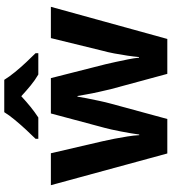

<svg xmlns="http://www.w3.org/2000/svg" viewBox="28 -834 806 902"><g transform="rotate(-90 431.0 -383.0)"><path d="M463 -266Q457 -292 450 -322.5Q443 -353 438.5 -380Q434 -407 431 -422H428Q426 -407 420.5 -379.5Q415 -352 408.5 -321Q402 -290 394 -261L323 0H161L12 -547H162L218 -306Q224 -281 230 -249.5Q236 -218 241 -187Q246 -156 247 -132H250Q252 -149 256 -172Q260 -195 264.5 -218.5Q269 -242 273.5 -262Q278 -282 281 -293L349 -547H515L580 -291Q585 -271 591 -242.5Q597 -214 603 -185Q609 -156 611 -133H614Q616 -156 620.5 -187Q625 -218 631 -249.5Q637 -281 644 -306L703 -547H850L699 0H535ZM507 -766Q521 -743 543.5 -715.5Q566 -688 590 -662.5Q614 -637 632 -619V-606H532Q506 -621 481 -641.5Q456 -662 430 -686Q404 -662 380 -642.5Q356 -623 330 -606H230V-619Q249 -638 272.5 -663.5Q296 -689 318.5 -716Q341 -743 355 -766Z"/></g></svg>

Font: Noto Sans Lao
Style: Bold
Weight: 700
Designer: Monotype Design Team
Foundry: Monotype Imaging Inc.
Version: Version 2.003